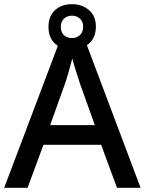

<svg xmlns="http://www.w3.org/2000/svg" viewBox="-20 -899 694 919"><path d="M540 0 464 -206H188L112 0H0L271 -717H383L653 0ZM362 -501Q359 -512 351.5 -534Q344 -556 337 -580Q330 -604 326 -619Q318 -588 308 -553Q298 -518 292 -501L220 -300H434ZM325 -662Q274 -662 243 -690.5Q212 -719 212 -771Q212 -821 243 -850Q274 -879 325 -879Q373 -879 406 -850.5Q439 -822 439 -772Q439 -720 406.5 -691Q374 -662 325 -662ZM325 -717Q348 -717 363 -731.5Q378 -746 378 -771Q378 -796 362.5 -810Q347 -824 325 -824Q302 -824 286.5 -810Q271 -796 271 -771Q271 -746 285 -731.5Q299 -717 325 -717Z"/></svg>

Font: Noto Sans Tamil Medium
Style: Regular
Weight: 500
Designer: Jelle Bosma - Monotype Design Team
Foundry: Monotype Imaging Inc.
Version: Version 2.004; ttfautohint (v1.8.4.7-5d5b)